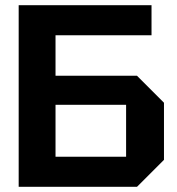

<svg xmlns="http://www.w3.org/2000/svg" viewBox="-20 -720 684 740"><path d="M52 0V-700H564V-584H194V-428H508L612 -324V-104L508 0ZM194 -116H466V-316H194Z"/></svg>

Font: Tektur SemiBold
Style: Regular
Weight: 600
Designer: Adam Jagosz
Foundry: Adam Jagosz
Version: Version 1.005;gftools[0.9.30]